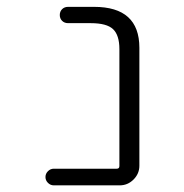

<svg xmlns="http://www.w3.org/2000/svg" viewBox="-20 -565 540 563"><path d="M330.1 -420.9Q330.1 -461.9 311.5 -479.5Q293 -497.1 246.1 -497.1H179.7Q168.9 -497.1 162.1 -503.9Q155.3 -510.7 155.3 -521Q155.3 -531.2 162.1 -538.1Q168.9 -544.9 179.7 -544.9H255.9Q388.7 -544.9 388.7 -424.8V-79.1Q388.7 -55.7 371.6 -38.6Q354.5 -21.5 331.1 -21.5H137.7Q127.9 -21.5 120.6 -28.8Q113.3 -36.1 113.3 -45.9Q113.3 -55.7 120.6 -63Q127.9 -70.3 137.7 -70.3H322.3Q330.1 -70.3 330.1 -78.1Z"/></svg>

Font: Rounded-X Mgen+ 2m light
Style: Regular
Weight: 200
Designer: [Source Han Sans]
Ryoko NISHIZUKA  (kana & ideographs); Paul D. Hunt (Latin, Greek & Cyrillic); Wenlong ZHANG  (bopomofo
Version: Version 1.059.20150602